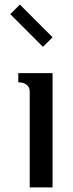

<svg xmlns="http://www.w3.org/2000/svg" viewBox="-20 -820 320 840"><path d="M168 -615 25 -758 67 -800 210 -657ZM60 -460V-500H210V0H110V-420Q110 -438 97.5 -448Q85 -458 72 -459Z"/></svg>

Font: Laverick
Style: Regular
Weight: 400
Designer: Daniel Pimley
Foundry: Daniel Pimley
Version: Version 1.000;PS 001.001;hotconv 1.0.56